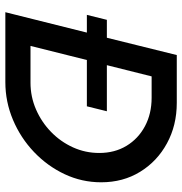

<svg xmlns="http://www.w3.org/2000/svg" viewBox="-2 -662 665 700"><g transform="rotate(90 330.0 -312.5)"><path d="M25 0 99.3 -297.2H34.7L52.8 -370.1H118.1L181.2 -625H355.6Q437.5 -625 503.1 -589.2Q568.8 -553.5 606.9 -491.3Q645.1 -429.2 645.1 -349.3Q645.1 -279.2 615.6 -216.3Q586.1 -153.5 534.7 -104.5Q483.3 -55.6 417.4 -27.8Q351.4 0 279.9 0ZM147.9 -91.7H281.9Q333.3 -91.7 379.5 -111.8Q425.7 -131.9 461.5 -166.7Q497.2 -201.4 517.7 -246.5Q538.2 -291.7 538.2 -342.4Q538.2 -398.6 512.2 -441.7Q486.1 -484.7 440.6 -509Q395.1 -533.3 336.8 -533.3H259L218.1 -370.1H386.1L368.1 -297.2H199.3Z"/></g></svg>

Font: Afacad Medium
Style: Italic
Weight: 500
Italic angle: -14°
Designer: Kristian Moeller
Foundry: Dicotype
Version: Version 1.000; ttfautohint (v1.8.4.7-5d5b)